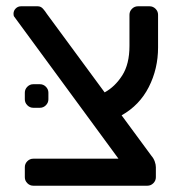

<svg xmlns="http://www.w3.org/2000/svg" viewBox="-20 -591 580 611"><path d="M86 -248Q75 -248 67 -256Q59 -264 59 -275V-296Q59 -307 67 -315Q75 -323 86 -323H107Q118 -323 126 -315Q134 -307 134 -296V-275Q134 -264 126 -256Q118 -248 107 -248ZM313 -297Q346 -315 369 -351Q392 -387 392 -445V-544Q392 -555 400 -563Q408 -571 419 -571H456Q467 -571 475 -563Q483 -555 483 -544V-440Q483 -372 453.5 -314Q424 -256 367 -224L462 -95Q469 -87 472.5 -77Q476 -67 476 -59V-27Q476 -16 468 -8Q460 0 449 0H86Q75 0 67 -8Q59 -16 59 -27V-59Q59 -70 67 -78Q75 -86 86 -86H357L26 -537Q24 -539 23.5 -542Q23 -545 23 -547Q23 -557 30 -564Q37 -571 47 -571H100Q110 -571 117 -563Q124 -555 129 -547Z"/></svg>

Font: Rubik
Style: Regular
Weight: 400
Designer: Hubert & Fischer
Foundry: Hubert & Fischer
Version: Version 1.002; ttfautohint (v1.6)